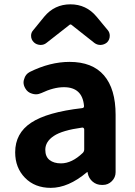

<svg xmlns="http://www.w3.org/2000/svg" viewBox="-20 -863 631 896"><path d="M216.8 13.7Q142.6 13.7 96.7 -33.2Q50.8 -80.1 50.8 -152.3Q50.8 -241.2 125.5 -290.5Q200.2 -339.8 363.3 -358.4Q373 -359.4 372.1 -369.1Q364.3 -456.1 278.3 -456.1Q230.5 -456.1 172.9 -428.7Q160.2 -422.9 147.5 -422.9Q138.7 -422.9 129.9 -425.8Q108.4 -431.6 97.7 -451.2Q89.8 -464.8 89.8 -478.5Q89.8 -486.3 92.8 -494.1Q98.6 -516.6 119.1 -527.3Q213.9 -574.2 304.7 -574.2Q411.1 -574.2 465.3 -511.2Q519.5 -448.2 519.5 -327.1V-59.6Q519.5 -35.2 502 -17.6Q484.4 0 460 0H455.1Q430.7 0 412.6 -15.1Q394.5 -30.3 389.6 -53.7V-58.6Q388.7 -59.6 387.2 -59.6Q385.7 -59.6 384.8 -58.6Q298.8 13.7 216.8 13.7ZM264.6 -100.6Q315.4 -100.6 366.2 -149.4Q373 -156.2 373 -166V-258.8Q373 -262.7 370.1 -265.6Q367.2 -268.6 363.3 -267.6Q270.5 -254.9 231 -228.5Q191.4 -202.1 191.4 -164.1Q191.4 -131.8 211.4 -116.2Q231.4 -100.6 264.6 -100.6ZM138.7 -665Q125 -677.7 125 -696.3Q125 -710.9 134.8 -721.7L186.5 -785.2Q234.4 -842.8 308.6 -842.8Q382.8 -842.8 430.7 -785.2L483.4 -721.7Q492.2 -710.9 492.2 -696.3Q492.2 -677.7 479.5 -665Q466.8 -654.3 450.2 -653.3Q449.2 -653.3 448.2 -653.3Q432.6 -653.3 419.9 -663.1L312.5 -748Q310.5 -749 308.6 -749Q306.6 -749 305.7 -748L197.3 -663.1Q185.5 -653.3 169.9 -653.3Q168.9 -653.3 168 -653.3Q150.4 -654.3 138.7 -665Z"/></svg>

Font: Gen Jyuu GothicX Bold
Style: Bold
Weight: 700
Designer: Ryoko NISHIZUKA (kana &amp; ideographs); Paul D. Hunt (Latin, Greek &amp; Cyrillic); Wenlong ZHANG (bopomofo); Sandoll C
Version: Version 1.058.20140828